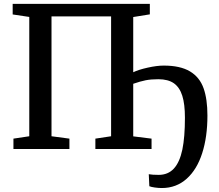

<svg xmlns="http://www.w3.org/2000/svg" viewBox="-20 -763 1123 983"><path d="M129.9 -65.4V-676.3L44.9 -689V-743.2H747.1V-689.5L662.1 -675.8V-393.1Q689 -406.2 736.1 -416.7Q783.2 -427.2 818.4 -427.2Q902.8 -427.2 952.6 -397.5Q1002.4 -367.7 1022.5 -310.5Q1042 -255.4 1042 -171.4Q1042 -62 1015.1 21.5Q988.3 105 936 151.9Q882.8 199.7 808.6 199.7Q791.5 199.7 772.5 197Q753.4 194.3 744.6 190.4L741.7 128.9Q758.8 132.3 792.5 132.3Q840.3 132.3 870.1 100.1Q899.9 67.9 913.6 2.9Q926.8 -61 926.8 -160.6Q926.8 -230 913.3 -272.7Q899.9 -315.4 870.6 -336.4Q840.8 -357.4 790.5 -357.4Q753.4 -357.4 726.1 -352.1Q698.7 -346.7 662.1 -334V-64.9L755.9 -53.2V0H468.3V-53.2L548.8 -65.4V-679.2H243.7V-65.4L335.4 -53.2V0H48.8V-53.2Z"/></svg>

Font: Merriweather
Style: Regular
Weight: 400
Designer: Eben Sorkin
Foundry: Eben Sorkin
Version: Version 1.584; ttfautohint (v1.8.1)